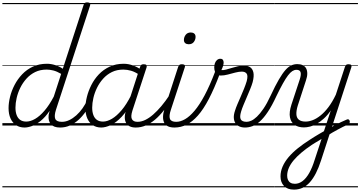

<svg xmlns="http://www.w3.org/2000/svg" viewBox="-20 -1055 3029 1614"><path d="M186 17Q145 17 115 -3Q85 -23 68.5 -59.5Q52 -96 52 -146Q52 -190 64.5 -241Q77 -292 102.5 -341Q128 -390 166.5 -430.5Q205 -471 257 -495Q309 -519 375 -519Q408 -519 443.5 -508Q479 -497 508 -477L683 -1014Q687 -1026 693.5 -1030.5Q700 -1035 713 -1035Q731 -1035 736 -1027.5Q741 -1020 737 -1008L451 -134Q434 -81 444.5 -56Q455 -31 499 -31Q508 -31 512 -23.5Q516 -16 514.5 -7Q513 2 505.5 9.5Q498 17 484 17Q458 17 439 10Q420 3 408 -10.5Q396 -24 391 -43.5Q386 -63 389 -89L397 -123Q360 -69 321.5 -38.5Q283 -8 248.5 4.5Q214 17 186 17ZM201 -33Q236 -33 275 -55.5Q314 -78 354 -124.5Q394 -171 432 -243L494 -434Q458 -455 428.5 -462.5Q399 -470 372 -470Q318 -470 276 -449.5Q234 -429 202.5 -394Q171 -359 150.5 -317Q130 -275 120 -231.5Q110 -188 110 -150Q110 -114 120 -87.5Q130 -61 150 -47Q170 -33 201 -33ZM0 510H633V520H0ZM0 -20H633V0H0ZM0 -505H633V-500H0ZM0 -1030H633V-1020H0Z M487 17Q476 17 471.5 9.5Q467 2 468.5 -7Q470 -16 478.5 -23.5Q487 -31 502 -31Q532 -31 562.5 -45.5Q593 -60 621.5 -85.5Q650 -111 674 -145Q698 -179 715 -217Q720 -228 728.5 -228Q737 -228 744 -220.5Q751 -213 747 -203Q728 -157 700.5 -117Q673 -77 639.5 -47Q606 -17 567.5 0Q529 17 487 17ZM633 510V520ZM633 -20V0ZM633 -505V-500ZM633 -1030V-1020Z M831 17Q790 17 760 -3Q730 -23 714 -59.5Q698 -96 698 -146Q698 -190 710.5 -240.5Q723 -291 748 -340.5Q773 -390 811 -430Q849 -470 901.5 -494.5Q954 -519 1020 -519Q1058 -519 1097.5 -505Q1137 -491 1168 -467L1156 -423Q1115 -451 1081.5 -460.5Q1048 -470 1017 -470Q963 -470 921 -449.5Q879 -429 847.5 -394Q816 -359 795.5 -317Q775 -275 765 -231.5Q755 -188 755 -150Q755 -114 765 -87.5Q775 -61 795 -47Q815 -33 846 -33Q881 -33 921 -56.5Q961 -80 1002.5 -129Q1044 -178 1082 -254L1095 -214Q1051 -124 1003 -73.5Q955 -23 910.5 -3Q866 17 831 17ZM1120 17Q1091 17 1070.5 7Q1050 -3 1039.5 -22.5Q1029 -42 1029 -69Q1029 -96 1040 -130L1158 -494Q1162 -506 1168.5 -510.5Q1175 -515 1188 -515Q1206 -515 1211 -507.5Q1216 -500 1212 -488L1093 -125Q1077 -74 1089.5 -52.5Q1102 -31 1135 -31Q1144 -31 1148 -23.5Q1152 -16 1150.5 -7Q1149 2 1141.5 9.5Q1134 17 1120 17ZM633 510H1268V520H633ZM633 -20H1268V0H633ZM633 -505H1268V-500H633ZM633 -1030H1268V-1020H633Z M1122 17Q1111 17 1106.5 9.5Q1102 2 1103.5 -7Q1105 -16 1113.5 -23.5Q1122 -31 1137 -31Q1168 -31 1200.5 -46.5Q1233 -62 1267 -91.5Q1301 -121 1336 -162.5Q1371 -204 1406 -257Q1413 -268 1422 -266.5Q1431 -265 1435.5 -257Q1440 -249 1434 -239Q1397 -178 1359.5 -130Q1322 -82 1283.5 -49.5Q1245 -17 1204.5 0Q1164 17 1122 17ZM1268 510V520ZM1268 -20V0ZM1268 -505V-500ZM1268 -1030V-1020Z M1446 17Q1414 17 1392.5 7Q1371 -3 1360.5 -23.5Q1350 -44 1350.5 -73Q1351 -102 1363 -140L1478 -494Q1483 -506 1489.5 -510.5Q1496 -515 1509 -515Q1525 -515 1531.5 -509Q1538 -503 1534 -491L1417 -134Q1399 -81 1408.5 -56Q1418 -31 1461 -31Q1471 -31 1475 -23.5Q1479 -16 1477.5 -7Q1476 2 1468 9.5Q1460 17 1446 17ZM1566 -683Q1549 -683 1537.5 -692Q1526 -701 1526 -719Q1526 -743 1541 -762.5Q1556 -782 1584 -782Q1601 -782 1612.5 -773Q1624 -764 1624 -745Q1624 -722 1609.5 -702.5Q1595 -683 1566 -683ZM1268 510H1593V520H1268ZM1268 -20H1593V0H1268ZM1268 -505H1593V-500H1268ZM1268 -1030H1593V-1020H1268Z M1447 17Q1434 17 1430.5 9.5Q1427 2 1429.5 -7Q1432 -16 1441 -23.5Q1450 -31 1462 -31Q1497 -31 1535.5 -53Q1574 -75 1615.5 -124Q1657 -173 1700 -253.5Q1743 -334 1788 -452Q1790 -457 1797.5 -458Q1805 -459 1813.5 -457Q1822 -455 1826.5 -449.5Q1831 -444 1828 -435Q1781 -310 1735.5 -223Q1690 -136 1643.5 -83.5Q1597 -31 1548.5 -7Q1500 17 1447 17ZM1593 510H1618V520H1593ZM1593 -20H1618V0H1593ZM1593 -505H1618V-500H1593ZM1593 -1030H1618V-1020H1593Z M2040 17Q2012 17 1991.5 7.5Q1971 -2 1959 -20Q1947 -38 1945.5 -64.5Q1944 -91 1956 -126Q1963 -149 1976 -179.5Q1989 -210 2003.5 -243Q2018 -276 2031.5 -309.5Q2045 -343 2054 -373Q2066 -420 2053 -436.5Q2040 -453 2013 -453Q1989 -453 1958 -445Q1927 -437 1895.5 -428.5Q1864 -420 1835 -420Q1817 -420 1805 -428.5Q1793 -437 1787 -452.5Q1781 -468 1781 -489Q1781 -508 1787 -524.5Q1793 -541 1805 -551Q1817 -561 1832 -561Q1847 -561 1853.5 -552Q1860 -543 1860 -529Q1860 -517 1854.5 -499Q1849 -481 1841 -466Q1858 -464 1880.5 -470Q1903 -476 1928.5 -484Q1954 -492 1980.5 -498Q2007 -504 2030 -504Q2061 -504 2082 -490.5Q2103 -477 2110 -446.5Q2117 -416 2104 -365Q2096 -337 2082.5 -304.5Q2069 -272 2054.5 -238Q2040 -204 2027 -173Q2014 -142 2007 -118Q1993 -72 2004 -51.5Q2015 -31 2054 -31Q2064 -31 2068.5 -23.5Q2073 -16 2071 -7Q2069 2 2061.5 9.5Q2054 17 2040 17ZM1618 510H2186V520H1618ZM1618 -20H2186V0H1618ZM1618 -505H2186V-500H1618ZM1618 -1030H2186V-1020H1618Z M2039 17Q2030 17 2026 9.5Q2022 2 2024.5 -7Q2027 -16 2034.5 -23.5Q2042 -31 2054 -31Q2071 -31 2092.5 -40.5Q2114 -50 2139.5 -74Q2165 -98 2194.5 -141Q2224 -184 2255 -251Q2294 -335 2324.5 -387Q2355 -439 2380 -467Q2405 -495 2429 -505.5Q2453 -516 2479 -516Q2489 -516 2492 -509Q2495 -502 2492.5 -492.5Q2490 -483 2484.5 -475.5Q2479 -468 2471 -468Q2454 -468 2437 -457Q2420 -446 2401 -421Q2382 -396 2358 -353Q2334 -310 2303 -246Q2266 -166 2231.5 -114.5Q2197 -63 2165 -34.5Q2133 -6 2102 5.5Q2071 17 2039 17ZM2185 510H2285V520H2185ZM2185 -20H2285V0H2185ZM2185 -505H2285V-500H2185ZM2185 -1030H2285V-1020H2185Z M2740 30Q2766 13 2792 -1Q2818 -15 2844.5 -27.5Q2871 -40 2895 -50Q2905 -55 2911.5 -50.5Q2918 -46 2920 -37.5Q2922 -29 2918 -20.5Q2914 -12 2904 -8Q2883 1 2861.5 12Q2840 23 2818 35Q2796 47 2774 59.5Q2752 72 2731 86ZM2451 539Q2396 539 2367 508Q2338 477 2338 428Q2338 386 2355.5 345.5Q2373 305 2405.5 266.5Q2438 228 2483.5 191.5Q2529 155 2584 120Q2604 107 2624 94.5Q2644 82 2664 70.5Q2684 59 2703 48L2761 -127Q2733 -86 2702.5 -58.5Q2672 -31 2643 -14.5Q2614 2 2586.5 9Q2559 16 2535 16Q2488 16 2457 -5Q2426 -26 2417.5 -68.5Q2409 -111 2430 -176L2500 -388Q2513 -429 2506.5 -448.5Q2500 -468 2473 -468Q2462 -468 2457 -475.5Q2452 -483 2453 -492.5Q2454 -502 2461 -509Q2468 -516 2480 -516Q2506 -516 2525 -507Q2544 -498 2553.5 -480Q2563 -462 2563 -436.5Q2563 -411 2552 -379L2483 -167Q2470 -125 2471.5 -94.5Q2473 -64 2492.5 -48.5Q2512 -33 2549 -33Q2578 -33 2610 -45.5Q2642 -58 2675.5 -85Q2709 -112 2741.5 -155Q2774 -198 2803 -259L2880 -494Q2884 -506 2890.5 -510.5Q2897 -515 2910 -515Q2927 -515 2932.5 -508Q2938 -501 2933 -488L2679 293Q2659 355 2635.5 401Q2612 447 2584 478Q2556 509 2523 524Q2490 539 2451 539ZM2459 490Q2493 490 2523.5 467Q2554 444 2579.5 399Q2605 354 2625 289L2683 113Q2670 121 2656 129.5Q2642 138 2628 146Q2614 154 2601 163Q2553 195 2514.5 227.5Q2476 260 2449 292Q2422 324 2408 356.5Q2394 389 2394 422Q2394 442 2401 457.5Q2408 473 2422.5 481.5Q2437 490 2459 490ZM2286 510H2989V520H2286ZM2286 -20H2989V0H2286ZM2286 -505H2989V-500H2286ZM2286 -1030H2989V-1020H2286Z"/></svg>

Font: Playwrite CO Guides
Style: Regular
Weight: 400
Designer: Veronika Burian, José Scaglione
Foundry: TypeTogether
Version: Version 1.003